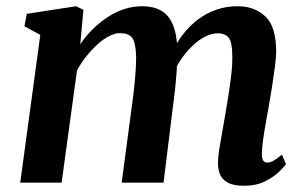

<svg xmlns="http://www.w3.org/2000/svg" viewBox="-20 -587 976 617"><path d="M248 -555.5 238 -444.5Q254.5 -470 277 -492.2Q299.5 -514.5 325.2 -531.5Q351 -548.5 379.2 -557.8Q407.5 -567 436.5 -567Q472.5 -567 496.8 -553.5Q521 -540 534.5 -510Q548 -480 550 -429.5Q550 -422.5 550 -414.8Q550 -407 549.5 -398.8Q549 -390.5 548 -382L529 -409.5Q545 -446.5 567.2 -475.5Q589.5 -504.5 617 -525Q644.5 -545.5 676.2 -556.2Q708 -567 743.5 -567Q798 -567 832.8 -534.2Q867.5 -501.5 867.5 -420.5Q867.5 -403.5 863.5 -372.8Q859.5 -342 854.2 -308.2Q849 -274.5 844 -247Q839.5 -221.5 834.5 -193.8Q829.5 -166 825.8 -140Q822 -114 821.5 -94Q821.5 -76.5 826.2 -70.5Q831 -64.5 838.5 -64.5Q848 -64.5 858.2 -70Q868.5 -75.5 886 -90L899 -59.5Q894 -52 877 -35.2Q860 -18.5 831.5 -4.2Q803 10 764.5 10Q729 10 710.8 -0.8Q692.5 -11.5 686.2 -28.8Q680 -46 680.5 -64.5Q680.5 -81.5 684.5 -107.2Q688.5 -133 694 -162Q699.5 -191 704 -219Q708.5 -246 713.8 -279Q719 -312 723 -345.2Q727 -378.5 726.5 -407Q726.5 -450.5 715.2 -465.2Q704 -480 680 -480Q661 -480 639.2 -469.2Q617.5 -458.5 596.8 -438.2Q576 -418 558 -390.5Q540 -363 528.5 -330L550 -406.5Q549.5 -383.5 547.5 -355.5Q545.5 -327.5 542.5 -299.5Q539.5 -271.5 536 -246.5L505.5 0H371L400 -218Q404 -246 408 -278.5Q412 -311 414.8 -344Q417.5 -377 417.5 -405Q416 -452 404.2 -466.2Q392.5 -480.5 365 -480.5Q349.5 -480.5 331.2 -471.2Q313 -462 294.2 -445.2Q275.5 -428.5 258.2 -407Q241 -385.5 227.5 -361L178 0H45L109.5 -475L58.5 -502.5L66 -542.5L224.5 -567Z"/></svg>

Font: Merriweather 20pt
Style: Bold Italic
Weight: 700
Italic angle: -7.8°
Version: Version 2.101